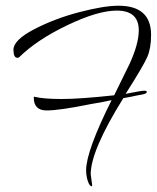

<svg xmlns="http://www.w3.org/2000/svg" viewBox="-20 -521 548 671"><path d="M297 88 302 125Q302 130 301 130Q293 130 287 112Q281 94 281 74Q281 7 370 -171Q349 -166 296 -157Q188 -135 143 -135Q98 -135 98 -180Q98 -182 100 -183Q131 -175 195.5 -175Q260 -175 379 -188L433 -298Q465 -368 465 -415Q465 -484 388 -484Q322 -484 215.5 -433Q109 -382 47 -321Q45 -319 41 -319Q27 -319 27 -347Q27 -381 99 -418.5Q171 -456 257 -478.5Q343 -501 394 -501Q508 -501 508 -399Q508 -353 495 -322.5Q482 -292 419 -193Q474 -204 483.5 -204Q493 -204 493 -200.5Q493 -197 490 -195Q487 -193 478.5 -191Q470 -189 462 -188Q435 -182 411 -178Q297 5 297 88Z"/></svg>

Font: Qwigley
Style: Regular
Weight: 400
Designer: Robert E. Leuschke
Foundry: Robert E. Leuschke
Version: Version 1.003